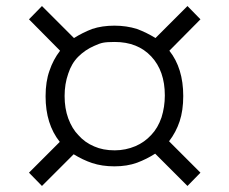

<svg xmlns="http://www.w3.org/2000/svg" viewBox="-20 -606 759 636"><path d="M178 -136Q131 -195 131 -287Q131 -336 144 -372Q156 -408 179 -438L76 -542L119 -586L225 -480Q254 -498 285 -510Q318 -521 359 -521Q399 -521 434 -510Q466 -498 495 -480L601 -586L644 -542L541 -438Q587 -380 587 -288Q587 -240 575 -204Q563 -168 540 -138L644 -34L601 10L494 -97Q466 -79 434 -67Q401 -55 359 -55Q318 -55 285 -66Q255 -76 224 -95L119 10L76 -34ZM429 -122Q459 -135 481 -159Q503 -182 515 -217Q526 -252 526 -290Q526 -371 481 -419Q436 -467 360 -467Q334 -467 321.5 -464.5Q309 -462 292 -454Q262 -441 239 -418Q217 -396 206 -362Q194 -328 194 -288Q194 -247 206 -214Q219 -179 240 -158Q261 -134 292 -121Q321 -108 360 -108Q396 -108 429 -122Z"/></svg>

Font: Bellota
Style: Regular
Weight: 400
Designer: Kemie Guaida
Foundry: Kemie Guaida
Version: Version 4.001